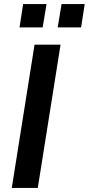

<svg xmlns="http://www.w3.org/2000/svg" viewBox="-20 -925 437 945"><path d="M38 0 150 -705H278L166 0ZM264 -790 283 -905H397L379 -790ZM76 -790 94 -905H209L190 -790Z"/></svg>

Font: Nunito Sans 12pt
Style: Bold Italic
Weight: 700
Italic angle: -9°
Designer: Vernon Adams
Foundry: Vernon Adams
Version: Version 3.101;gftools[0.9.27]